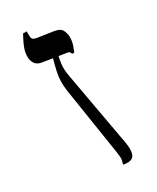

<svg xmlns="http://www.w3.org/2000/svg" viewBox="-157 -630 560 683"><g transform="rotate(-30 123.0 -288.0)"><path d="M155 4Q151 4 146.5 3.5Q142 3 139 3V-3Q141 -8 142.5 -16Q144 -24 140 -50L97 -326Q94 -348 94.5 -366Q95 -384 99.5 -404.5Q104 -425 112 -454L133 -451Q130 -440 127 -418.5Q124 -397 130 -365L185 -59Q190 -28 183.5 -12Q177 4 155 4ZM178 -430Q177 -435 174.5 -438Q172 -441 166 -442L70 -457Q51 -460 43 -472Q35 -484 35 -500Q35 -517 40.5 -532.5Q46 -548 53 -561Q60 -574 63 -580H78V-564Q78 -552 82 -548Q86 -544 96 -542L163 -532Q188 -528 194.5 -513.5Q201 -499 201 -486Q201 -468 195 -451.5Q189 -435 187 -430Z"/></g></svg>

Font: Frank Ruhl Libre Light
Style: Regular
Weight: 300
Designer: Yanek Iontef
Foundry: Fontef
Version: Version 6.003;gftools[0.9.30]